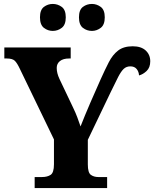

<svg xmlns="http://www.w3.org/2000/svg" viewBox="-20 -955 783 975"><path d="M156 0V-56H194Q220 -56 237 -67Q254 -78 254 -121V-247L81 -605Q67 -635 55 -646.5Q43 -658 14 -658H2V-714H339V-658H331Q301 -658 284.5 -645Q268 -632 268 -610Q268 -584 282 -554L351 -409Q365 -380 373 -358Q381 -336 389 -313Q399 -339 411.5 -369Q424 -399 439 -434L491 -552Q513 -601 532.5 -639Q552 -677 580 -698.5Q608 -720 654 -720Q697 -720 720 -698.5Q743 -677 743 -644Q743 -612 724.5 -594.5Q706 -577 686 -572Q685 -591 674 -604.5Q663 -618 642 -618Q622 -618 608.5 -605.5Q595 -593 580 -564Q565 -535 542 -487L426 -245V-120Q426 -78 441.5 -67Q457 -56 479 -56H524V0ZM447 -798Q421 -798 401 -813.5Q381 -829 381 -867Q381 -905 401 -920Q421 -935 447 -935Q471 -935 491.5 -920Q512 -905 512 -867Q512 -829 491.5 -813.5Q471 -798 447 -798ZM248 -798Q223 -798 203 -813.5Q183 -829 183 -867Q183 -905 203 -920Q223 -935 248 -935Q273 -935 293.5 -920Q314 -905 314 -867Q314 -829 293.5 -813.5Q273 -798 248 -798Z"/></svg>

Font: Noto Serif SemiCondensed ExtraBold
Style: Regular
Weight: 800
Width: 4
Designer: Monotype Design Team
Foundry: Monotype Imaging Inc.
Version: Version 2.015